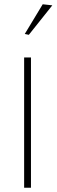

<svg xmlns="http://www.w3.org/2000/svg" viewBox="-20 -879 265 899"><path d="M96 -720 180 -859 225 -854 115 -716ZM93 -610H125V0H93Z"/></svg>

Font: Athiti ExtraLight
Style: Regular
Weight: 250
Version: Version 1.032